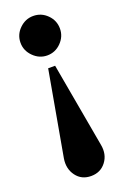

<svg xmlns="http://www.w3.org/2000/svg" viewBox="-137 -534 503 778"><g transform="rotate(-20 115.0 -145.0)"><path d="M115 200Q74 200 51 169Q28 138 35 95L100 -270H130L195 95Q203 138 179.5 169Q156 200 115 200ZM115 -490Q150 -490 175 -465Q200 -440 200 -405Q200 -371 175 -345.5Q150 -320 115 -320Q81 -320 55.5 -345.5Q30 -371 30 -405Q30 -440 55.5 -465Q81 -490 115 -490Z"/></g></svg>

Font: Brygada 1918
Style: Bold
Weight: 700
Designer: Mateusz Machalski | Borys Kosmynka | Przemek Hoffer
Foundry: NIEPODLEGLA 2018
Version: Version 3.006